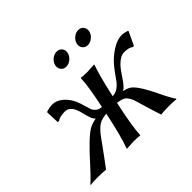

<svg xmlns="http://www.w3.org/2000/svg" viewBox="-142 -812 1008 1008"><g transform="rotate(-45 362.0 -308.0)"><path d="M210.9 -112.8Q142.6 -18.6 125.5 2.9Q105 0 63 0Q25.9 0 13.2 2.9L12.2 0Q46.4 -30.8 89.6 -79.3Q132.8 -127.9 164.6 -158.2Q198.7 -191.4 220.9 -205.3Q243.2 -219.2 275.9 -225.1L276.4 -227.1Q263.2 -234.4 253.4 -276.1Q243.7 -317.9 234.4 -335Q217.3 -365.7 189 -366.2Q150.9 -366.2 130.9 -352.1L123 -354L120.1 -428.2L125 -432.1Q148.9 -439 165.5 -439Q199.7 -439 227.8 -413.8Q255.9 -388.7 270 -354Q275.9 -340.3 282.5 -316.9Q289.1 -293.5 293.5 -280.8Q297.9 -268.1 310.3 -257.3Q322.8 -246.6 343.3 -245.1L344.2 -250Q369.6 -369.1 372.1 -429.2L374 -432.1Q387.7 -429.2 422.4 -429.2L470.7 -432.1L472.2 -429.2Q452.1 -375.5 424.3 -250L423.3 -245.1Q444.3 -246.1 461.2 -257.1Q478 -268.1 487.8 -280.8Q497.6 -293.5 513.9 -316.9Q530.3 -340.3 542 -354Q570.8 -388.7 609.9 -413.8Q648.9 -439 683.1 -439Q699.7 -439 720.7 -432.1L724.1 -428.2L689 -354L680.7 -352.1Q666.5 -366.2 628.9 -366.2Q601.1 -366.2 570.3 -335Q553.7 -317.9 526.1 -276.1Q498.5 -234.4 482.4 -227.1L481.9 -225.1Q512.2 -219.7 528.3 -205.3Q544.4 -190.9 564.5 -158.2Q583.5 -127.9 606.2 -79.3Q628.9 -30.8 649.9 0L647.5 2.9Q636.2 0 599.1 0Q557.1 0 535.2 2.9Q527.3 -18.1 499 -112.8Q498 -115.7 496.6 -122.1Q490.2 -144 486.3 -154.3Q482.4 -164.6 473.6 -177.5Q464.8 -190.4 450.7 -196.3Q436.5 -202.1 414.6 -204.6L409.2 -179.2Q384.3 -63 380.9 0L378.4 2.9Q364.7 0 331.1 0L281.2 2.9L280.8 0Q303.7 -60.1 329.1 -179.2L334.5 -204.6Q311.5 -202.1 294.7 -196.3Q277.8 -190.4 263.7 -177.2Q249.5 -164.1 241.2 -154.1Q232.9 -144 217.3 -122.1Q212.9 -115.7 210.9 -112.8ZM331.5 -540.5Q320.8 -554.2 324.7 -573Q328.6 -591.8 345.2 -605.5Q361.8 -619.1 380.6 -619.1Q399.4 -619.1 410.2 -605.5Q420.9 -591.8 416.7 -573Q412.6 -554.2 396.2 -540.5Q379.9 -526.9 361.1 -526.9Q342.3 -526.9 331.5 -540.5ZM491.7 -540.5Q481 -554.2 484.9 -573Q488.8 -591.8 505.4 -605.5Q522 -619.1 540.8 -619.1Q559.6 -619.1 570.1 -605.5Q580.6 -591.8 576.7 -573Q572.8 -554.2 556.2 -540.5Q539.6 -526.9 521 -526.9Q502.4 -526.9 491.7 -540.5Z"/></g></svg>

Font: Linux Biolinum
Style: Italic
Weight: 400
Italic angle: -12°
Designer: Philipp H. Poll
Foundry: Philipp H. Poll
Version: Version 1.1.3 ; ttfautohint (v0.9)